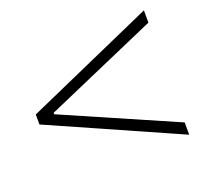

<svg xmlns="http://www.w3.org/2000/svg" viewBox="-85 -635 671 631"><g transform="rotate(-20 250.5 -319.5)"><path d="M476 -537V-494L82 -322V-317L476 -145V-102L25 -302V-337Z"/></g></svg>

Font: Brygada 1918 SemiBold
Style: Regular
Weight: 600
Designer: Mateusz Machalski | Borys Kosmynka | Przemek Hoffer
Foundry: NIEPODLEGLA 2018
Version: Version 3.006